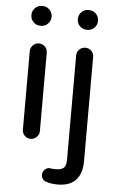

<svg xmlns="http://www.w3.org/2000/svg" viewBox="-62 -745 614 1022"><g transform="rotate(5 245.5 -234.5)"><path d="M68.4 -649.4V-653.3Q68.4 -673.8 83.5 -689Q98.6 -704.1 119.1 -704.1H125Q145.5 -704.1 160.6 -689Q175.8 -673.8 175.8 -653.3V-649.4Q175.8 -628.9 160.6 -613.8Q145.5 -598.6 125 -598.6H119.1Q98.6 -598.6 83.5 -613.8Q68.4 -628.9 68.4 -649.4ZM316.4 -649.4V-653.3Q316.4 -673.8 331.5 -689Q346.7 -704.1 367.2 -704.1H373Q393.6 -704.1 408.7 -689Q423.8 -673.8 423.8 -653.3V-649.4Q423.8 -628.9 408.7 -613.8Q393.6 -598.6 373 -598.6H367.2Q346.7 -598.6 331.5 -613.8Q316.4 -628.9 316.4 -649.4ZM76.2 -39.1V-458Q76.2 -476.6 89.4 -490.2Q102.5 -503.9 121.1 -503.9Q140.6 -503.9 153.8 -490.7Q167 -477.5 167 -458V-39.1Q167 -20.5 153.3 -7.3Q139.6 5.9 121.1 5.9Q102.5 5.9 89.4 -7.3Q76.2 -20.5 76.2 -39.1ZM224.6 226.6Q211.9 222.7 205.1 212.9Q198.2 203.1 198.2 190.4Q198.2 175.8 209.5 164.1Q220.7 152.3 236.3 152.3L248 154.3H251Q256.8 155.3 265.6 155.3Q297.9 155.3 311 143.6Q324.2 131.8 324.2 98.6V-457Q324.2 -475.6 337.4 -489.3Q350.6 -502.9 369.1 -502.9Q388.7 -502.9 401.9 -489.7Q415 -476.6 415 -457V100.6Q415 166 382.3 200.7Q349.6 235.4 286.1 235.4Q251 235.4 224.6 226.6Z"/></g></svg>

Font: FakePearl
Style: Regular
Weight: 400
Version: Version 1.2